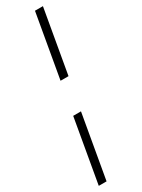

<svg xmlns="http://www.w3.org/2000/svg" viewBox="-261 -773 771 1046"><g transform="rotate(-30 125.0 -250.0)"><path d="M118 -350 188 -750H238L168 -350ZM12 250 82 -150H131L61 250Z"/></g></svg>

Font: Spectral SC
Style: Bold Italic
Weight: 700
Italic angle: -10°
Designer: Jean-Baptiste Levee
Foundry: Production Type
Version: Version 2.001